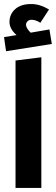

<svg xmlns="http://www.w3.org/2000/svg" viewBox="-23 -932 279 952"><path d="M54 0V-632L182 -648V0ZM234 -714 7 -678 -3 -748 59 -758Q24 -789 24 -823Q24 -861 52 -886.5Q80 -912 132 -912Q175 -912 220 -885L177 -819Q154 -834 134 -834Q121 -834 113.5 -826.5Q106 -819 106 -809Q106 -793 129 -770L222 -786Z"/></svg>

Font: FiraGOUPP
Style: Bold
Weight: 700
Designer: bBox Type
Foundry: bBox Type GmbH
Version: Version 1.001